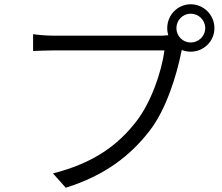

<svg xmlns="http://www.w3.org/2000/svg" viewBox="-20 -847 1040 899"><path d="M806 -715C806 -753 836 -783 873 -783C910 -783 941 -753 941 -715C941 -678 910 -648 873 -648C836 -648 806 -678 806 -715ZM763 -715C763 -703 765 -692 768 -682L740 -680C696 -680 285 -680 232 -680C199 -680 162 -683 135 -687V-608C160 -609 192 -611 231 -611C285 -611 693 -611 750 -611C737 -513 689 -369 617 -277C533 -169 421 -84 228 -35L288 32C472 -26 589 -117 680 -234C759 -335 808 -498 829 -604L831 -613C844 -608 858 -605 873 -605C934 -605 984 -654 984 -715C984 -777 934 -827 873 -827C812 -827 763 -777 763 -715Z"/></svg>

Font: Noto Sans JP DemiLight
Style: Regular
Weight: 350
Designer: Ryoko NISHIZUKA 西塚涼子 (kana, bopomofo & ideographs); Paul D. Hunt (Latin, Greek & Cyrillic); Sandoll Communications 산돌커뮤니
Foundry: Adobe
Version: Version 2.004;hotconv 1.0.118;makeotfexe 2.5.65603